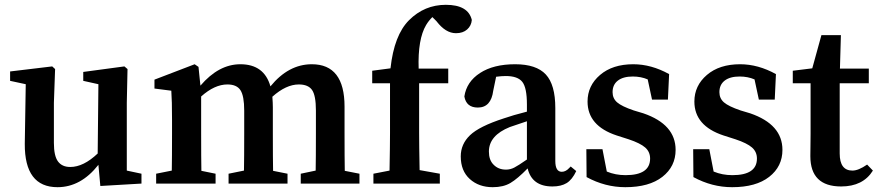

<svg xmlns="http://www.w3.org/2000/svg" viewBox="-20 -763 3648 798"><path d="M507 -54 568 -41V0L397 10L389 -78Q316 15 219 15Q82 15 83 -165L87 -413L22 -427V-466L197 -487L209 -476L204 -336V-169Q204 -115 221 -92Q238 -69 272 -69Q327 -69 386 -125L389 -413L326 -427V-464L497 -487L510 -476L507 -336Z M1413 -53 1474 -41V0H1230V-41L1292 -54Q1293 -103 1293 -210V-304Q1293 -366 1277 -389Q1261 -412 1222 -412Q1169 -412 1112 -361Q1114 -335 1114 -317V-210Q1114 -103 1115 -53L1175 -41V0H930V-41L994 -54Q995 -103 995 -210V-303Q995 -364 979.5 -388Q964 -412 925 -412Q872 -412 816 -362V-210Q816 -103 817 -53L876 -41V0H629V-41L694 -54Q695 -103 695 -210V-265Q695 -346 692 -386L622 -395V-432L789 -496L805 -485L813 -407Q889 -496 979 -496Q1078 -496 1104 -404Q1179 -496 1276 -496Q1412 -496 1412 -320V-210Q1412 -103 1413 -53Z M1527 -469 1603 -479Q1618 -617 1680 -679Q1744 -743 1833 -743Q1926 -743 1941 -680Q1939 -656 1921.5 -640.5Q1904 -625 1875 -625Q1832 -625 1794 -675L1777 -692Q1761 -676 1751 -659Q1716 -600 1720 -478H1843V-417H1722V-210Q1722 -160 1724 -56L1808 -41V0H1532V-41L1599 -54Q1601 -158 1601 -210V-417H1527Z M2170 -100V-259Q2112 -240 2099 -235Q2012 -200 2012 -133Q2012 -98 2031 -79Q2051 -58 2083 -58Q2101 -58 2117.5 -66.5Q2134 -75 2170 -100ZM2352 -71 2375 -52Q2358 -16 2335 -2Q2312 12 2276 12Q2191 12 2173 -63Q2131 -20 2101.5 -2.5Q2072 15 2028 15Q1970 15 1932.5 -19Q1895 -53 1895 -113Q1895 -164 1933.5 -201Q1972 -238 2074 -271Q2111 -284 2170 -299V-329Q2170 -398 2151 -422.5Q2132 -447 2082 -447Q2065 -447 2042 -444L2030 -386Q2021 -316 1966 -316Q1918 -316 1910 -362Q1919 -423 1975 -459.5Q2031 -496 2121 -496Q2209 -496 2248.5 -453.5Q2288 -411 2288 -314V-94Q2288 -49 2315 -49Q2332 -49 2347 -66Z M2614 -304 2654 -292Q2788 -246 2788 -140Q2788 -71 2733 -28Q2678 15 2579 15Q2495 15 2418 -27L2417 -143H2484L2502 -50Q2538 -35 2580 -35Q2682 -35 2682 -104Q2682 -132 2661.5 -150Q2641 -168 2593 -184L2543 -200Q2422 -240 2422 -341Q2422 -407 2474 -451.5Q2526 -496 2612 -496Q2687 -496 2761 -455L2756 -349H2690L2672 -433Q2644 -445 2610 -445Q2570 -445 2548 -428Q2526 -411 2526 -380Q2526 -354 2545 -337.5Q2564 -321 2614 -304Z M3058 -304 3098 -292Q3232 -246 3232 -140Q3232 -71 3177 -28Q3122 15 3023 15Q2939 15 2862 -27L2861 -143H2928L2946 -50Q2982 -35 3024 -35Q3126 -35 3126 -104Q3126 -132 3105.5 -150Q3085 -168 3037 -184L2987 -200Q2866 -240 2866 -341Q2866 -407 2918 -451.5Q2970 -496 3056 -496Q3131 -496 3205 -455L3200 -349H3134L3116 -433Q3088 -445 3054 -445Q3014 -445 2992 -428Q2970 -411 2970 -380Q2970 -354 2989 -337.5Q3008 -321 3058 -304Z M3584 -79 3608 -54Q3567 12 3476 12Q3348 12 3348 -114Q3348 -128 3348.5 -157Q3349 -186 3349 -207V-417H3275V-469L3356 -479L3394 -617H3475L3471 -478H3591V-417H3470V-125Q3470 -54 3523 -54Q3548 -54 3584 -79Z"/></svg>

Font: TypoPRO Source Serif Pro
Style: Regular
Weight: 600
Designer: Frank Grießhammer
Foundry: Adobe Systems Incorporated
Version: Version 1.017;PS 1.0;hotconv 1.0.79;makeotf.lib2.5.61930